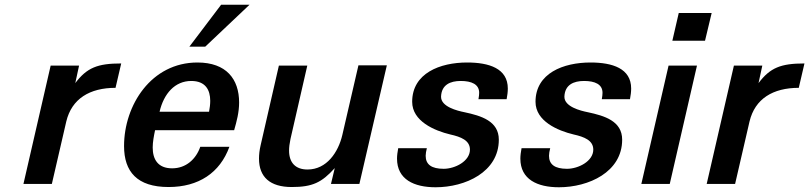

<svg xmlns="http://www.w3.org/2000/svg" viewBox="-20 -777 3418 811"><path d="M79 0H199L260 -264C283 -360 359 -406 468 -406L492 -509C392 -509 347 -491 298 -426L314 -500H194Z M1034 -757H914L780 -580H847ZM504 -160C504 -52 559 13 692 13C819 13 909 -47 949 -157H826C808 -105 766 -66 707 -66C647 -66 625 -104 625 -154C625 -177 630 -203 635 -227H969C980 -265 990 -303 990 -344C990 -443 936 -513 814 -513C619 -513 504 -333 504 -160ZM654 -305C672 -382 719 -435 788 -435C848 -435 868 -397 868 -351C868 -336 866 -321 863 -305Z M1074 -107C1074 -29 1121 13 1212 13C1300 13 1339 -6 1394 -67L1378 0H1498L1614 -501H1494L1426 -207C1409 -134 1360 -61 1279 -61C1228 -61 1201 -90 1201 -141C1201 -155 1203 -171 1207 -190L1278 -500H1158L1081 -164C1076 -143 1074 -124 1074 -107Z M1662 -151C1659 -135 1657 -120 1657 -107C1657 -19 1729 14 1820 14C1945 14 2087 -50 2087 -187C2087 -266 2012 -288 1942 -303C1912 -309 1842 -326 1843 -369C1845 -419 1882 -435 1926 -435C1972 -435 2004 -421 2004 -385C2004 -379 2003 -368 2001 -358H2120C2123 -374 2125 -389 2125 -403C2125 -488 2046 -513 1953 -513C1839 -513 1721 -468 1721 -347C1721 -265 1815 -225 1882 -209C1927 -199 1965 -184 1965 -145C1965 -96 1902 -64 1854 -64C1803 -64 1778 -82 1778 -119C1778 -128 1780 -139 1783 -151Z M2183 -151C2180 -135 2178 -120 2178 -107C2178 -19 2250 14 2341 14C2466 14 2608 -50 2608 -187C2608 -266 2533 -288 2463 -303C2433 -309 2363 -326 2364 -369C2366 -419 2403 -435 2447 -435C2493 -435 2525 -421 2525 -385C2525 -379 2524 -368 2522 -358H2641C2644 -374 2646 -389 2646 -403C2646 -488 2567 -513 2474 -513C2360 -513 2242 -468 2242 -347C2242 -265 2336 -225 2403 -209C2448 -199 2486 -184 2486 -145C2486 -96 2423 -64 2375 -64C2324 -64 2299 -82 2299 -119C2299 -128 2301 -139 2304 -151Z M2958 -605 2986 -722H2847L2820 -605ZM2809 0 2924 -500H2804L2689 0Z M2965 0H3085L3146 -264C3169 -360 3245 -406 3354 -406L3378 -509C3278 -509 3233 -491 3184 -426L3200 -500H3080Z"/></svg>

Font: Perun SemiBold Italic
Style: Regular
Weight: 400
Italic angle: -12°
Foundry: Copyright (c) Stefan Peev, Context Ltd, 2016
Version: Version 1.026